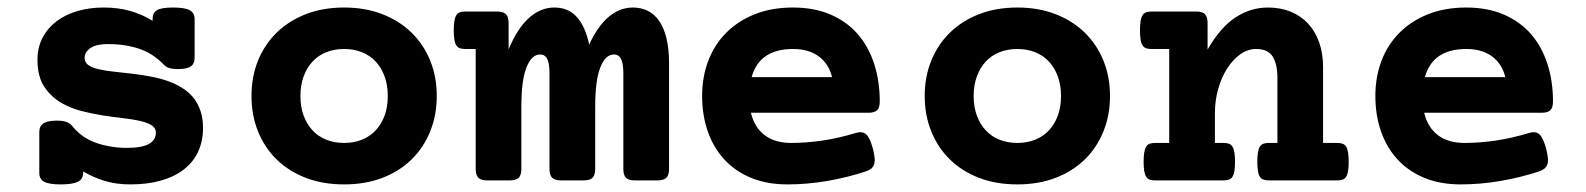

<svg xmlns="http://www.w3.org/2000/svg" viewBox="-20 -482 4237 513"><path d="M202.1 -20Q202.1 -3.4 188 3.7Q173.8 10.7 142.6 10.7Q111.3 10.7 98.1 3.7Q85 -3.4 85 -20V-128.9Q85 -145.5 96.4 -152.6Q107.9 -159.7 131.8 -159.7Q147.9 -159.7 157.5 -156.2Q167 -152.8 172.4 -146Q198.7 -113.3 237.3 -100.1Q275.9 -86.9 318.4 -86.9Q359.4 -86.9 377.9 -97.4Q396.5 -107.9 396.5 -127.4Q396.5 -140.1 384.8 -147.5Q373 -154.8 353 -159.2Q333 -163.6 307.1 -166.5Q281.2 -169.4 253.4 -173.8Q225.6 -178.2 198.2 -185.3Q170.9 -192.4 147.5 -205.1Q118.2 -221.2 99.1 -249Q80.1 -276.9 80.1 -322.3Q80.1 -355 93.5 -380.9Q106.9 -406.7 130.6 -424.8Q154.3 -442.9 186.8 -452.4Q219.2 -461.9 256.8 -461.9Q296.4 -461.9 328.4 -452.6Q360.4 -443.4 387.7 -426.3V-431.2Q387.7 -447.8 399.4 -454.8Q411.1 -461.9 442.4 -461.9Q473.6 -461.9 486.8 -454.8Q500 -447.8 500 -431.2V-328.1Q500 -311.5 489.5 -304.4Q479 -297.4 455.1 -297.4Q429.2 -297.4 419.4 -307.6Q389.2 -339.4 351.6 -351.8Q314 -364.3 267.6 -364.3Q237.8 -364.3 221.9 -353.8Q206.1 -343.3 206.1 -326.7Q206.1 -315.4 215.8 -308.3Q225.6 -301.3 242.2 -297.4Q260.3 -293 284.2 -290.5Q308.1 -288.1 334.7 -284.9Q361.3 -281.7 388.4 -276.4Q415.5 -271 439.5 -261.2Q457 -253.9 472.4 -243.4Q487.8 -232.9 498.8 -218.3Q509.8 -203.6 516.1 -184.3Q522.5 -165 522.5 -140.1Q522.5 -105.5 509.8 -77.6Q497.1 -49.8 472.2 -30Q447.3 -10.3 411.1 0.2Q375 10.7 328.1 10.7Q290 10.7 259.3 1.2Q228.5 -8.3 202.1 -23.9Z M899.4 10.7Q842.8 10.7 797.1 -6.8Q751.5 -24.4 719.2 -55.9Q687 -87.4 669.4 -130.9Q651.9 -174.3 651.9 -225.6Q651.9 -276.9 669.4 -320.1Q687 -363.3 719.2 -394.8Q751.5 -426.3 797.1 -444.1Q842.8 -461.9 899.4 -461.9Q956.1 -461.9 1001.7 -444.1Q1047.4 -426.3 1079.6 -394.8Q1111.8 -363.3 1129.4 -320.1Q1147 -276.9 1147 -225.6Q1147 -174.3 1129.4 -130.9Q1111.8 -87.4 1079.6 -55.9Q1047.4 -24.4 1001.7 -6.8Q956.1 10.7 899.4 10.7ZM899.4 -351.1Q873 -351.1 851.3 -342.3Q829.6 -333.5 814.5 -316.9Q799.3 -300.3 791 -277.1Q782.7 -253.9 782.7 -225.6Q782.7 -196.8 791 -173.8Q799.3 -150.9 814.5 -134.3Q829.6 -117.7 851.3 -108.9Q873 -100.1 899.4 -100.1Q925.8 -100.1 947.5 -108.9Q969.2 -117.7 984.4 -134.3Q999.5 -150.9 1007.8 -173.8Q1016.1 -196.8 1016.1 -225.6Q1016.1 -253.9 1007.8 -277.1Q999.5 -300.3 984.4 -316.9Q969.2 -333.5 947.5 -342.3Q925.8 -351.1 899.4 -351.1Z M1223.1 -351.1Q1214.8 -351.1 1209 -353Q1203.1 -355 1199.5 -360.4Q1195.8 -365.7 1194.1 -375.5Q1192.4 -385.3 1192.4 -400.9Q1192.4 -416.5 1194.1 -426.3Q1195.8 -436 1199.5 -441.7Q1203.1 -447.3 1209 -449.2Q1214.8 -451.2 1223.1 -451.2H1308.1Q1324.7 -451.2 1331.8 -444.1Q1338.9 -437 1338.9 -420.4V-350.1Q1362.3 -406.2 1393.3 -434.1Q1424.3 -461.9 1460.9 -461.9Q1499 -461.9 1521.7 -436Q1544.4 -410.2 1554.2 -362.8Q1577.1 -412.6 1606.7 -437.3Q1636.2 -461.9 1670.9 -461.9Q1692.4 -461.9 1710.2 -453.4Q1728 -444.8 1740.7 -426.8Q1753.4 -408.7 1760.5 -380.6Q1767.6 -352.5 1767.6 -314V-30.8Q1767.6 -14.2 1760.5 -7.1Q1753.4 0 1736.8 0H1676.3Q1659.7 0 1652.6 -7.1Q1645.5 -14.2 1645.5 -30.8V-286.1Q1645.5 -311.5 1639.6 -324Q1633.8 -336.4 1620.1 -336.4Q1597.7 -336.4 1584 -302Q1570.3 -267.6 1570.3 -196.8V-30.8Q1570.3 -14.2 1563.2 -7.1Q1556.2 0 1539.6 0H1479Q1462.4 0 1455.3 -7.1Q1448.2 -14.2 1448.2 -30.8V-286.1Q1448.2 -311.5 1442.4 -324Q1436.5 -336.4 1422.9 -336.4Q1400.4 -336.4 1386.7 -302Q1373 -267.6 1373 -196.8V-30.8Q1373 -14.2 1366 -7.1Q1358.9 0 1342.3 0H1281.7Q1265.1 0 1258.1 -7.1Q1251 -14.2 1251 -30.8V-351.1Z M2267.6 -127Q2283.2 -131.8 2293.5 -123.8Q2303.7 -115.7 2312 -85.9Q2315.9 -70.8 2316.9 -60.3Q2317.9 -49.8 2315.4 -42.7Q2313 -35.6 2307.4 -31.2Q2301.8 -26.9 2293 -23.9Q2244.1 -7.8 2190.4 1.5Q2136.7 10.7 2084 10.7Q2029.3 10.7 1986.8 -6.8Q1944.3 -24.4 1915.3 -55.9Q1886.2 -87.4 1871.1 -130.9Q1856 -174.3 1856 -225.6Q1856 -276.9 1872.6 -320.1Q1889.2 -363.3 1920.7 -394.8Q1952.1 -426.3 1997.1 -444.1Q2042 -461.9 2098.6 -461.9Q2155.8 -461.9 2199.2 -443.1Q2242.7 -424.3 2271.7 -390.9Q2300.8 -357.4 2315.7 -311.3Q2330.6 -265.1 2330.6 -210.9Q2330.6 -194.3 2323.5 -187.5Q2316.4 -180.7 2299.8 -180.7H1986.3Q1996.1 -141.1 2023.4 -120.6Q2050.8 -100.1 2093.8 -100.1Q2133.3 -100.1 2176 -106.2Q2218.8 -112.3 2267.6 -127ZM2203.1 -275.9Q2194.8 -311 2168 -331.1Q2141.1 -351.1 2098.6 -351.1Q2054.2 -351.1 2026.6 -332.5Q1999 -314 1988.3 -275.9Z M2698.2 10.7Q2641.6 10.7 2595.9 -6.8Q2550.3 -24.4 2518.1 -55.9Q2485.8 -87.4 2468.3 -130.9Q2450.7 -174.3 2450.7 -225.6Q2450.7 -276.9 2468.3 -320.1Q2485.8 -363.3 2518.1 -394.8Q2550.3 -426.3 2595.9 -444.1Q2641.6 -461.9 2698.2 -461.9Q2754.9 -461.9 2800.5 -444.1Q2846.2 -426.3 2878.4 -394.8Q2910.6 -363.3 2928.2 -320.1Q2945.8 -276.9 2945.8 -225.6Q2945.8 -174.3 2928.2 -130.9Q2910.6 -87.4 2878.4 -55.9Q2846.2 -24.4 2800.5 -6.8Q2754.9 10.7 2698.2 10.7ZM2698.2 -351.1Q2671.9 -351.1 2650.1 -342.3Q2628.4 -333.5 2613.3 -316.9Q2598.1 -300.3 2589.8 -277.1Q2581.5 -253.9 2581.5 -225.6Q2581.5 -196.8 2589.8 -173.8Q2598.1 -150.9 2613.3 -134.3Q2628.4 -117.7 2650.1 -108.9Q2671.9 -100.1 2698.2 -100.1Q2724.6 -100.1 2746.3 -108.9Q2768.1 -117.7 2783.2 -134.3Q2798.3 -150.9 2806.6 -173.8Q2814.9 -196.8 2814.9 -225.6Q2814.9 -253.9 2806.6 -277.1Q2798.3 -300.3 2783.2 -316.9Q2768.1 -333.5 2746.3 -342.3Q2724.6 -351.1 2698.2 -351.1Z M3104 -351.1H3056.6Q3048.3 -351.1 3042.5 -353Q3036.6 -355 3033 -360.4Q3029.3 -365.7 3027.6 -375.5Q3025.9 -385.3 3025.9 -400.9Q3025.9 -416.5 3027.6 -426.3Q3029.3 -436 3033 -441.7Q3036.6 -447.3 3042.5 -449.2Q3048.3 -451.2 3056.6 -451.2H3175.8Q3192.4 -451.2 3199.5 -444.1Q3206.5 -437 3206.5 -420.4V-349.6Q3240.7 -409.2 3281.2 -435.5Q3321.8 -461.9 3367.7 -461.9Q3401.4 -461.9 3428.7 -450.7Q3456.1 -439.5 3475.1 -418.9Q3494.1 -398.4 3504.6 -368.9Q3515.1 -339.4 3515.1 -302.7V-100.1H3552.7Q3561 -100.1 3566.9 -98.1Q3572.8 -96.2 3576.4 -90.6Q3580.1 -85 3581.8 -75.2Q3583.5 -65.4 3583.5 -49.8Q3583.5 -34.2 3581.8 -24.4Q3580.1 -14.6 3576.4 -9.3Q3572.8 -3.9 3566.9 -2Q3561 0 3552.7 0H3370.1Q3361.8 0 3356 -2Q3350.1 -3.9 3346.4 -9.3Q3342.8 -14.6 3341.1 -24.4Q3339.4 -34.2 3339.4 -49.8Q3339.4 -65.4 3341.1 -75.2Q3342.8 -85 3346.4 -90.6Q3350.1 -96.2 3356 -98.1Q3361.8 -100.1 3370.1 -100.1H3393.1V-273.9Q3393.1 -310.1 3380.6 -330.6Q3368.2 -351.1 3335.9 -351.1Q3314 -351.1 3294.2 -337.2Q3274.4 -323.2 3259.3 -299.8Q3244.1 -276.4 3235.1 -245.1Q3226.1 -213.9 3226.1 -179.7V-100.1H3249Q3257.3 -100.1 3263.2 -98.1Q3269 -96.2 3272.7 -90.6Q3276.4 -85 3278.1 -75.2Q3279.8 -65.4 3279.8 -49.8Q3279.8 -34.2 3278.1 -24.4Q3276.4 -14.6 3272.7 -9.3Q3269 -3.9 3263.2 -2Q3257.3 0 3249 0H3066.4Q3058.1 0 3052.2 -2Q3046.4 -3.9 3042.7 -9.3Q3039.1 -14.6 3037.4 -24.4Q3035.6 -34.2 3035.6 -49.8Q3035.6 -65.4 3037.4 -75.2Q3039.1 -85 3042.7 -90.6Q3046.4 -96.2 3052.2 -98.1Q3058.1 -100.1 3066.4 -100.1H3104Z M4066.4 -127Q4082 -131.8 4092.3 -123.8Q4102.5 -115.7 4110.8 -85.9Q4114.7 -70.8 4115.7 -60.3Q4116.7 -49.8 4114.3 -42.7Q4111.8 -35.6 4106.2 -31.2Q4100.6 -26.9 4091.8 -23.9Q4043 -7.8 3989.3 1.5Q3935.5 10.7 3882.8 10.7Q3828.1 10.7 3785.6 -6.8Q3743.2 -24.4 3714.1 -55.9Q3685.1 -87.4 3669.9 -130.9Q3654.8 -174.3 3654.8 -225.6Q3654.8 -276.9 3671.4 -320.1Q3688 -363.3 3719.5 -394.8Q3751 -426.3 3795.9 -444.1Q3840.8 -461.9 3897.5 -461.9Q3954.6 -461.9 3998 -443.1Q4041.5 -424.3 4070.6 -390.9Q4099.6 -357.4 4114.5 -311.3Q4129.4 -265.1 4129.4 -210.9Q4129.4 -194.3 4122.3 -187.5Q4115.2 -180.7 4098.6 -180.7H3785.2Q3794.9 -141.1 3822.3 -120.6Q3849.6 -100.1 3892.6 -100.1Q3932.1 -100.1 3974.9 -106.2Q4017.6 -112.3 4066.4 -127ZM4002 -275.9Q3993.7 -311 3966.8 -331.1Q3939.9 -351.1 3897.5 -351.1Q3853 -351.1 3825.4 -332.5Q3797.9 -314 3787.1 -275.9Z"/></svg>

Font: Courier Prime
Style: Bold
Weight: 700
Monospace: yes
Designer: Alan Dague-Greene
Foundry: Quote-Unquote Apps
Version: Version 1.202